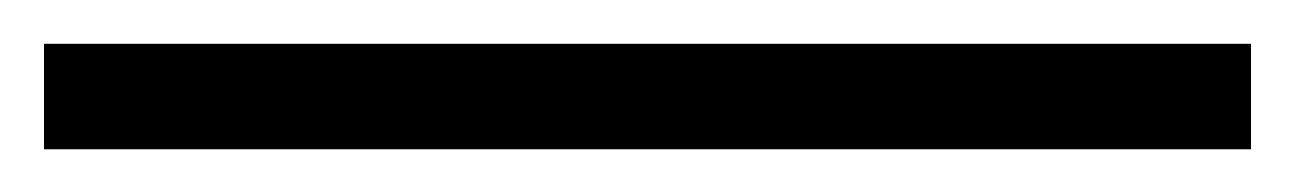

<svg xmlns="http://www.w3.org/2000/svg" viewBox="-35 -826 600 89"><path d="M-14.6 -756.8V-805.7H544.9V-756.8Z"/></svg>

Font: Arian AMU Serif
Style: Regular
Weight: 400
Designer: Ruben Hakobyan (Tarumian)
Foundry: Ruben Hakobyan (Tarumian)
Version: Version 1.002